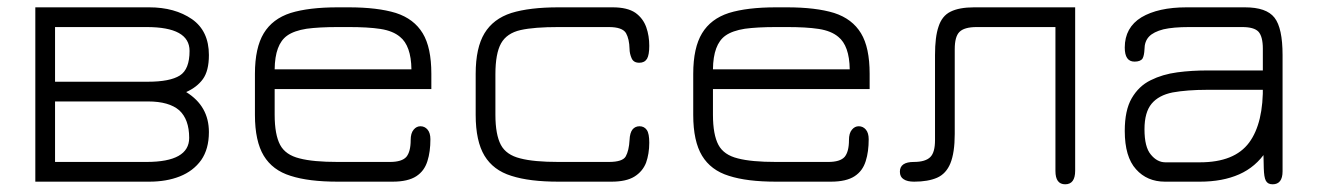

<svg xmlns="http://www.w3.org/2000/svg" viewBox="-20 -482 3504 511"><path d="M377 1.5C377 1.5 74 1.5 74 1.5C74 1.5 74 -462.5 74 -462.5C74 -462.5 377 -462.5 377 -462.5C422.5 -462.5 460.5 -452 491 -431C521 -410 536 -378 536 -335.5C536 -335.5 536 -335.5 536 -335.5C536 -307 530.5 -286 520 -271.5C509.5 -257 494.5 -245.5 475.5 -237C475.5 -237 475.5 -237 475.5 -237C516 -212 536 -176.5 536 -130.5C536 -130.5 536 -130.5 536 -130.5C536 -100 529 -75.5 515.5 -56C501.5 -36.5 482.5 -22 458.5 -12.5C434.5 -3 407.5 1.5 377 1.5C377 1.5 377 1.5 377 1.5ZM126.5 -212C126.5 -212 126.5 -51 126.5 -51C126.5 -51 370 -51 370 -51C445.5 -51 483.5 -72.5 483.5 -115C483.5 -115 483.5 -115 483.5 -115C483.5 -148 474.5 -172.5 457 -188.5C439 -204 411.5 -212 374 -212C374 -212 374 -212 374 -212C374 -212 126.5 -212 126.5 -212ZM126.5 -410C126.5 -410 126.5 -264.5 126.5 -264.5C126.5 -264.5 374 -264.5 374 -264.5C412.5 -264.5 441 -270 458.5 -281C476 -292 484.5 -314 484.5 -346.5C484.5 -346.5 484.5 -346.5 484.5 -346.5C484.5 -389 446.5 -410 370 -410C370 -410 370 -410 370 -410C370 -410 126.5 -410 126.5 -410Z M1025 1.5C1025 1.5 879 1.5 879 1.5C827.5 1.5 786 -3.5 753.5 -14C721 -24 697.5 -42 682 -67.5C666.5 -93 658.5 -129.5 658.5 -176C658.5 -176 658.5 -176 658.5 -176C658.5 -176 658.5 -285.5 658.5 -285.5C658.5 -332 666.5 -368 682 -393.5C697.5 -419 721 -437 753.5 -447.5C786 -457.5 827.5 -462.5 879 -462.5C879 -462.5 879 -462.5 879 -462.5C879 -462.5 908 -462.5 908 -462.5C959 -462.5 1001 -457.5 1033.5 -447.5C1066 -437 1089.5 -419 1105 -393.5C1120.5 -368 1128 -332 1128 -285.5C1128 -285.5 1128 -285.5 1128 -285.5C1128 -285.5 1128 -245 1128 -245C1128 -245 711 -245 711 -245C711 -245 711 -176.5 711 -176.5C711 -141 716 -114.5 725.5 -96.5C735 -78.5 752.5 -66.5 777 -60.5C801.5 -54 835.5 -51 879 -51C879 -51 879 -51 879 -51C879 -51 1018 -51 1018 -51C1039 -51 1053.5 -55.5 1061.5 -64.5C1069 -73.5 1073 -88.5 1073 -109C1073 -109 1073 -109 1073 -109C1073 -121.5 1075.5 -130.5 1081 -137C1086 -143 1092 -146 1099 -146C1099 -146 1099 -146 1099 -146C1106.5 -146 1113 -143 1118 -137C1123 -131 1125.5 -122.5 1125.5 -111.5C1125.5 -111.5 1125.5 -111.5 1125.5 -111.5C1125.5 -89.5 1123 -70 1117.5 -53C1112 -35.5 1102.5 -22.5 1088 -13C1073.5 -3.5 1052.5 1.5 1025 1.5C1025 1.5 1025 1.5 1025 1.5ZM711 -297.5C711 -297.5 711 -297.5 711 -297.5C711 -297.5 1075 -297.5 1075 -297.5C1074.5 -339.5 1064 -368.5 1044.5 -384C1044.5 -384 1044.5 -384 1044.5 -384C1032 -394.5 1015 -401.5 992.5 -405C970 -408.5 941.5 -410 908 -410C908 -410 908 -410 908 -410C908 -410 879 -410 879 -410C845.5 -410 818 -408.5 796 -405.5C774 -402 756.5 -396 744 -387C744 -387 744 -387 744 -387C722.5 -371.5 711.5 -342 711 -297.5Z M1607.5 1.5C1607.5 1.5 1466.5 1.5 1466.5 1.5C1415 1.5 1373.5 -3.5 1341 -14C1308.5 -24 1285 -42 1269.5 -67.5C1254 -93 1246 -129.5 1246 -176C1246 -176 1246 -176 1246 -176C1246 -176 1246 -285.5 1246 -285.5C1246 -332 1254 -368 1269.5 -393.5C1285 -419 1308.5 -437 1341 -447.5C1373.5 -457.5 1415 -462.5 1466.5 -462.5C1466.5 -462.5 1466.5 -462.5 1466.5 -462.5C1466.5 -462.5 1610.5 -462.5 1610.5 -462.5C1637 -462.5 1657 -457.5 1671 -448C1685 -438 1694.5 -425 1700 -409.5C1705.5 -394 1708 -377.5 1708 -360C1708 -360 1708 -360 1708 -360C1708 -344 1706 -332.5 1702 -325.5C1697.5 -318.5 1691 -315 1681.5 -315C1681.5 -315 1681.5 -315 1681.5 -315C1671 -315 1664.5 -319 1661 -327C1657.5 -335 1655.5 -343.5 1655.5 -352C1655.5 -352 1655.5 -352 1655.5 -352C1655 -369.5 1652 -383.5 1646 -394C1639.5 -404.5 1624.5 -410 1600.5 -410C1600.5 -410 1600.5 -410 1600.5 -410C1600.5 -410 1466.5 -410 1466.5 -410C1423.5 -410 1390 -407.5 1365.5 -402C1341 -396.5 1323.5 -384.5 1313.5 -366.5C1303.5 -348.5 1298.5 -321 1298.5 -284.5C1298.5 -284.5 1298.5 -284.5 1298.5 -284.5C1298.5 -284.5 1298.5 -176.5 1298.5 -176.5C1298.5 -141 1303.5 -114.5 1313 -96.5C1322.5 -78.5 1340 -66.5 1364.5 -60.5C1389 -54 1423 -51 1466.5 -51C1466.5 -51 1466.5 -51 1466.5 -51C1466.5 -51 1600.5 -51 1600.5 -51C1625 -51 1640 -56 1645.5 -66C1651 -76 1654.5 -90.5 1655.5 -109C1655.5 -109 1655.5 -109 1655.5 -109C1656 -122.5 1659 -132 1663.5 -137.5C1668 -143 1674.5 -146 1682 -146C1682 -146 1682 -146 1682 -146C1690.5 -146 1697 -142.5 1701.5 -136C1706 -129.5 1708 -118 1708 -102C1708 -102 1708 -102 1708 -102C1708 -82.5 1705 -64.5 1699.5 -49C1693.5 -33.5 1683 -21 1668.5 -12C1654 -3 1633.5 1.5 1607.5 1.5C1607.5 1.5 1607.5 1.5 1607.5 1.5Z M2191.5 1.5C2191.5 1.5 2045.5 1.5 2045.5 1.5C1994 1.5 1952.5 -3.5 1920 -14C1887.5 -24 1864 -42 1848.5 -67.5C1833 -93 1825 -129.5 1825 -176C1825 -176 1825 -176 1825 -176C1825 -176 1825 -285.5 1825 -285.5C1825 -332 1833 -368 1848.5 -393.5C1864 -419 1887.5 -437 1920 -447.5C1952.5 -457.5 1994 -462.5 2045.5 -462.5C2045.5 -462.5 2045.5 -462.5 2045.5 -462.5C2045.5 -462.5 2074.5 -462.5 2074.5 -462.5C2125.5 -462.5 2167.5 -457.5 2200 -447.5C2232.5 -437 2256 -419 2271.5 -393.5C2287 -368 2294.5 -332 2294.5 -285.5C2294.5 -285.5 2294.5 -285.5 2294.5 -285.5C2294.5 -285.5 2294.5 -245 2294.5 -245C2294.5 -245 1877.5 -245 1877.5 -245C1877.5 -245 1877.5 -176.5 1877.5 -176.5C1877.5 -141 1882.5 -114.5 1892 -96.5C1901.5 -78.5 1919 -66.5 1943.5 -60.5C1968 -54 2002 -51 2045.5 -51C2045.5 -51 2045.5 -51 2045.5 -51C2045.5 -51 2184.5 -51 2184.5 -51C2205.5 -51 2220 -55.5 2228 -64.5C2235.5 -73.5 2239.5 -88.5 2239.5 -109C2239.5 -109 2239.5 -109 2239.5 -109C2239.5 -121.5 2242 -130.5 2247.5 -137C2252.5 -143 2258.5 -146 2265.5 -146C2265.5 -146 2265.5 -146 2265.5 -146C2273 -146 2279.5 -143 2284.5 -137C2289.5 -131 2292 -122.5 2292 -111.5C2292 -111.5 2292 -111.5 2292 -111.5C2292 -89.5 2289.5 -70 2284 -53C2278.5 -35.5 2269 -22.5 2254.5 -13C2240 -3.5 2219 1.5 2191.5 1.5C2191.5 1.5 2191.5 1.5 2191.5 1.5ZM1877.5 -297.5C1877.5 -297.5 1877.5 -297.5 1877.5 -297.5C1877.5 -297.5 2241.5 -297.5 2241.5 -297.5C2241 -339.5 2230.5 -368.5 2211 -384C2211 -384 2211 -384 2211 -384C2198.5 -394.5 2181.5 -401.5 2159 -405C2136.5 -408.5 2108 -410 2074.5 -410C2074.5 -410 2074.5 -410 2074.5 -410C2074.5 -410 2045.5 -410 2045.5 -410C2012 -410 1984.5 -408.5 1962.5 -405.5C1940.5 -402 1923 -396 1910.5 -387C1910.5 -387 1910.5 -387 1910.5 -387C1889 -371.5 1878 -342 1877.5 -297.5Z M2815 8.5C2815 8.5 2815 8.5 2815 8.5C2797.5 8.5 2789 -3.5 2789 -27C2789 -27 2789 -27 2789 -27C2789 -27 2789 -410 2789 -410C2789 -410 2579.5 -410 2579.5 -410C2557 -410 2542 -405.5 2533.5 -397C2525 -388.5 2521 -373 2521 -351C2521 -351 2521 -351 2521 -351C2521 -351 2521 -125.5 2521 -125.5C2521 -92 2517 -66 2509.5 -47.5C2502 -29 2490 -16 2474 -9C2458 -2 2437.5 1.5 2413 1.5C2413 1.5 2413 1.5 2413 1.5C2401 1.5 2391.5 -0.5 2385 -5C2378.5 -9 2375 -15.5 2375 -25C2375 -25 2375 -25 2375 -25C2375 -42.5 2387.5 -51 2412.5 -51C2412.5 -51 2412.5 -51 2412.5 -51C2433 -51 2447.5 -55.5 2456 -64C2464.5 -72.5 2468.5 -87.5 2468.5 -109C2468.5 -109 2468.5 -109 2468.5 -109C2468.5 -109 2468.5 -335.5 2468.5 -335.5C2468.5 -367.5 2471.5 -393 2478 -411.5C2484 -430 2494.5 -443.5 2510 -451C2525 -458.5 2546 -462.5 2572.5 -462.5C2572.5 -462.5 2572.5 -462.5 2572.5 -462.5C2572.5 -462.5 2841.5 -462.5 2841.5 -462.5C2841.5 -462.5 2841.5 -27.5 2841.5 -27.5C2841.5 -3.5 2832.5 8.5 2815 8.5Z M3367 8.5C3367 8.5 3367 8.5 3367 8.5C3358.5 8.5 3352.5 5.5 3349 -1C3345.5 -7.5 3344 -18.5 3343.5 -34C3343 -49.5 3342.5 -71 3342 -98.5C3342 -98.5 3342 -98.5 3342 -98.5C3342 -98.5 3350 -79.5 3350 -79.5C3331.5 -51.5 3307.5 -31 3278 -18C3248.5 -5 3214 1.5 3173.5 1.5C3173.5 1.5 3173.5 1.5 3173.5 1.5C3173.5 1.5 3080.5 1.5 3080.5 1.5C3049 1.5 3023 -9.5 3003.5 -31.5C2983.5 -53.5 2973.5 -87.5 2973.5 -133.5C2973.5 -133.5 2973.5 -133.5 2973.5 -133.5C2973.5 -170 2979.5 -199 2992 -220.5C3004.5 -242 3021 -258 3042.5 -268.5C3063.5 -279 3087 -286 3113.5 -289.5C3139.5 -293 3166.5 -294.5 3194 -294.5C3194 -294.5 3194 -294.5 3194 -294.5C3194 -294.5 3364.5 -294.5 3364.5 -294.5C3364.5 -294.5 3341 -271.5 3341 -271.5C3341 -271.5 3341 -352.5 3341 -352.5C3341 -374 3337 -389 3329.5 -397.5C3321.5 -406 3307 -410 3286 -410C3286 -410 3286 -410 3286 -410C3286 -410 3145 -410 3145 -410C3116.5 -410 3094 -408 3076.5 -404C3059 -399.5 3046 -393 3038 -384.5C3030 -376 3026 -364.5 3026 -351C3026 -351 3026 -351 3026 -351C3025.5 -340.5 3024 -332 3021 -326.5C3017.5 -321 3010.5 -318 2999.5 -318C2999.5 -318 2999.5 -318 2999.5 -318C2982 -318 2973.5 -330.5 2973.5 -355.5C2973.5 -355.5 2973.5 -355.5 2973.5 -355.5C2973.5 -391 2988.5 -418 3018 -436C3047.5 -453.5 3087.5 -462.5 3138 -462.5C3138 -462.5 3138 -462.5 3138 -462.5C3138 -462.5 3293 -462.5 3293 -462.5C3331.5 -462.5 3357.5 -453.5 3372 -435C3386.5 -416.5 3393.5 -383 3393.5 -335.5C3393.5 -335.5 3393.5 -335.5 3393.5 -335.5C3393.5 -335.5 3393.5 -26 3393.5 -26C3393.5 -3 3384.5 8.5 3367 8.5ZM3081.5 -50C3081.5 -50 3081.5 -50 3081.5 -50C3081.5 -50 3173.5 -50 3173.5 -50C3235 -50 3278.5 -67.5 3304.5 -102.5C3330 -137 3342.5 -188.5 3341 -257C3341 -257 3341 -257 3341 -257C3341 -257 3356.5 -243 3356.5 -243C3356.5 -243 3194 -243 3194 -243C3157 -243 3126 -240.5 3101 -236C3076 -231 3057.5 -221 3045 -206C3032.5 -191 3026 -168.5 3026 -138C3026 -138 3026 -138 3026 -138C3026 -106.5 3031.5 -84 3043 -70.5C3054 -57 3067 -50 3081.5 -50Z"/></svg>

Font: Jura-Fortis-Regular
Style: Regular
Weight: 500
Designer: Daniel Johnson, Alexei Vanyashin, Mirko Velimirovic
Foundry: Daniel Johnson
Version: ""